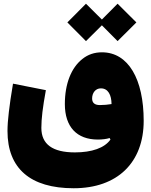

<svg xmlns="http://www.w3.org/2000/svg" viewBox="-20 -776 814 1038"><path d="M444.8 -553.7 530.8 -639.2 615.7 -553.7 717.3 -654.8 615.7 -755.9 530.8 -670.4 444.8 -755.9 344.2 -654.8ZM531.2 -493.2C490.7 -493.2 455.6 -481.4 425.8 -457.5C365.2 -410.2 330.6 -323.2 330.6 -213.4C330.6 -89.8 395.5 -21.5 509.3 -21.5C531.2 -21.5 556.6 -24.4 572.8 -29.8L577.1 -21.5C545.4 23.9 476.6 47.9 384.8 47.9C264.2 47.9 203.6 3.9 203.6 -84.5C203.6 -134.8 210.9 -194.8 228 -288.6L50.3 -323.7C40 -261.7 32.2 -210.9 27.8 -170.4C22.9 -129.9 20.5 -95.7 20.5 -67.4C20.5 134.3 143.6 241.7 378.4 241.7C614.3 241.7 756.8 103.5 756.8 -123C756.8 -347.2 674.3 -493.2 531.2 -493.2ZM583 -213.4C563 -210 542 -208 520 -208C492.2 -208 478 -219.7 478 -243.7C478 -273.4 496.1 -298.3 525.4 -298.3C564.9 -298.3 582.5 -262.2 583 -213.4Z"/></svg>

Font: Estedad Black
Style: Regular
Weight: 900
Designer: Amin Abedi
Version: Version 7.3